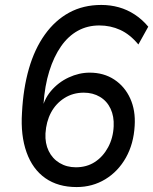

<svg xmlns="http://www.w3.org/2000/svg" viewBox="-20 -748 620 777"><path d="M290 9Q215 9 163.5 -27Q112 -63 87.5 -131.5Q63 -200 69 -292Q74 -390 97 -470Q120 -550 161.5 -608Q203 -666 260 -697Q317 -728 390 -728Q427 -728 461 -718.5Q495 -709 525.5 -689Q556 -669 580 -640L540 -568Q506 -609 466.5 -627Q427 -645 382 -645Q334 -645 295 -623.5Q256 -602 227 -560.5Q198 -519 179.5 -460Q161 -401 156 -326L152 -293H147Q156 -344 186 -379.5Q216 -415 258 -434.5Q300 -454 343 -454Q400 -454 442.5 -426Q485 -398 507 -349.5Q529 -301 525 -239Q521 -166 489.5 -110Q458 -54 406 -22.5Q354 9 290 9ZM287 -71Q331 -71 364 -92.5Q397 -114 417.5 -152Q438 -190 440 -237Q442 -277 427.5 -308Q413 -339 384.5 -356Q356 -373 319 -373Q275 -373 240.5 -351Q206 -329 186.5 -292.5Q167 -256 164 -208Q162 -168 177 -137Q192 -106 221 -88.5Q250 -71 287 -71Z"/></svg>

Font: Nunitoga
Style: Medium Italic
Weight: 500
Italic angle: -9°
Designer: Vernon Adams
Foundry: Vernon Adams
Version: Version 1.0